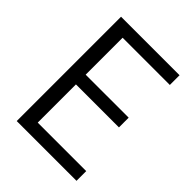

<svg xmlns="http://www.w3.org/2000/svg" viewBox="-211 -852 963 963"><g transform="rotate(45 271.0 -370.0)"><path d="M78 -740H493V-671H158V-409H463V-340H158V-69H502V0H78Z"/></g></svg>

Font: Encode Sans Condensed
Style: Regular
Weight: 400
Designer: Pablo Impallari, Andres Torresi
Foundry: Pablo Impallari, Andres Torresi
Version: Version 1.000; ttfautohint (v1.00) -l 8 -r 50 -G 200 -x 14 -